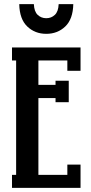

<svg xmlns="http://www.w3.org/2000/svg" viewBox="-20 -910 441 930"><path d="M73.2 -890.1H144Q145.5 -854 162.6 -837.9Q179.7 -821.8 204.1 -821.8Q228.5 -821.8 245.6 -837.9Q262.7 -854 264.2 -890.1H335Q333.5 -817.4 296.1 -781.7Q258.8 -746.1 204.1 -746.1Q149.4 -746.1 112.1 -781.7Q74.7 -817.4 73.2 -890.1ZM38.1 -680.2H370.1V-566.9H306.2V-617.2H166V-499H249V-519H313V-415H249V-435.1H166V-63H306.2V-112.8H370.1V0H38.1V-63H58.1V-617.2H38.1Z"/></svg>

Font: Margherita Bold
Style: Regular
Weight: 700
Designer: James Puckett
Foundry: Dunwich Type Founders
Version: Version 1.008;hotconv 1.0.109;makeotfexe 2.5.65596